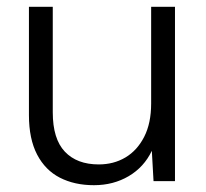

<svg xmlns="http://www.w3.org/2000/svg" viewBox="-20 -532 606 564"><path d="M256 12Q199 12 156 -10Q113 -32 89 -78Q65 -124 65 -194V-512H135V-202Q135 -124 170.5 -86.5Q206 -49 270 -49Q314 -49 348.5 -69.5Q383 -90 403.5 -130Q424 -170 424 -228V-512H494V0H431L426 -89Q403 -41 358 -14.5Q313 12 256 12Z"/></svg>

Font: DM Sans 12pt Light
Style: Regular
Weight: 300
Version: Version 4.004;gftools[0.9.30]